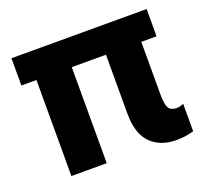

<svg xmlns="http://www.w3.org/2000/svg" viewBox="-97 -636 816 761"><g transform="rotate(-20 310.5 -255.5)"><path d="M378.2 -155.6V-405H234V0H85V-405H21.4V-520H591.6V-405H527.2V-181.6Q527.2 -140.2 536.9 -125.3Q546.6 -110.4 569.4 -110.4Q583.4 -110.4 599.2 -117.8V-1.8Q565.8 8.6 526 8.6Q457.6 8.6 417.9 -31.9Q378.2 -72.4 378.2 -155.6Z"/></g></svg>

Font: Fixel Italic Variable Display Thin
Style: Italic
Weight: 100
Italic angle: -10°
Designer: AlfaBravo + MacPaw
Foundry: Kyrylo Tkachov, Marchela Mozhyna, Serhii Makarenko, Maria Weinstein, Zakhar Kryvoshyya
Version: Version 1.210;Glyphs 3.2 (3217)